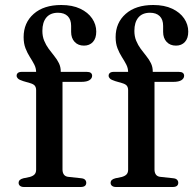

<svg xmlns="http://www.w3.org/2000/svg" viewBox="-20 -748 776 768"><path d="M230 -70Q230 -57 236 -49.2Q242 -41.5 254 -40.5L305 -35Q315.5 -34 320.2 -29Q325 -24 325 -17Q325 0 302.5 0H76Q66 0 60.2 -4.5Q54.5 -9 54.5 -16.5Q54.5 -23.5 59.2 -28Q64 -32.5 74 -35L98.5 -40Q111.5 -43.5 118 -50.2Q124.5 -57 124.5 -69V-387.5Q124.5 -398 119.5 -404.8Q114.5 -411.5 100.5 -415.5L73 -423.5Q57 -428.5 51.8 -433.8Q46.5 -439 46.5 -445Q46.5 -452 51.5 -456.2Q56.5 -460.5 67 -460.5H149.5L124.5 -442V-459.5Q124.5 -475.5 117 -490Q109.5 -504.5 99.5 -520Q89.5 -535.5 82 -554.8Q74.5 -574 74.5 -599.5Q74.5 -657 114.8 -692.5Q155 -728 225 -728Q269.5 -728 300.8 -713.2Q332 -698.5 348.5 -674.2Q365 -650 365 -621.5Q365 -594.5 351.5 -580Q338 -565.5 316 -565.5Q292.5 -565.5 278.5 -580.5Q264.5 -595.5 264.5 -620.5V-644.5Q264.5 -670 250.8 -683.5Q237 -697 212 -697Q181.5 -697 165.5 -678Q149.5 -659 149.5 -624.5Q149.5 -602.5 156.8 -585Q164 -567.5 175 -552.5Q186 -537.5 197.2 -523.8Q208.5 -510 215.8 -495Q223 -480 223 -462.5V-441.5L209 -460.5H327.5Q338 -460.5 343.2 -456.5Q348.5 -452.5 348.5 -445Q348.5 -434.5 338 -427.5Q327.5 -420.5 304.5 -420.5H230ZM598 -70Q598 -57 604 -49.2Q610 -41.5 622 -40.5L673 -35Q683.5 -34 688.2 -29Q693 -24 693 -17Q693 0 670.5 0H444Q434 0 428.2 -4.5Q422.5 -9 422.5 -16.5Q422.5 -23.5 427.2 -28Q432 -32.5 442 -35L466.5 -40Q479.5 -43.5 486 -50.2Q492.5 -57 492.5 -69V-387.5Q492.5 -398 487.5 -404.8Q482.5 -411.5 468.5 -415.5L441 -423.5Q425 -428.5 419.8 -433.8Q414.5 -439 414.5 -445Q414.5 -452 419.5 -456.2Q424.5 -460.5 435 -460.5H517.5L492.5 -442V-459.5Q492.5 -475.5 485 -490Q477.5 -504.5 467.5 -520Q457.5 -535.5 450 -554.8Q442.5 -574 442.5 -599.5Q442.5 -657 482.8 -692.5Q523 -728 593 -728Q637.5 -728 668.8 -713.2Q700 -698.5 716.5 -674.2Q733 -650 733 -621.5Q733 -594.5 719.5 -580Q706 -565.5 684 -565.5Q660.5 -565.5 646.5 -580.5Q632.5 -595.5 632.5 -620.5V-644.5Q632.5 -670 618.8 -683.5Q605 -697 580 -697Q549.5 -697 533.5 -678Q517.5 -659 517.5 -624.5Q517.5 -602.5 524.8 -585Q532 -567.5 543 -552.5Q554 -537.5 565.2 -523.8Q576.5 -510 583.8 -495Q591 -480 591 -462.5V-441.5L577 -460.5H695.5Q706 -460.5 711.2 -456.5Q716.5 -452.5 716.5 -445Q716.5 -434.5 706 -427.5Q695.5 -420.5 672.5 -420.5H598Z"/></svg>

Font: Fraunces 10pt
Style: Regular
Weight: 400
Version: Version 1.000;[b76b70a41]